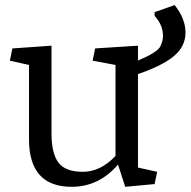

<svg xmlns="http://www.w3.org/2000/svg" viewBox="-20 -719 745 750"><path d="M662.1 -699.2Q704.6 -646 704.6 -591.8Q704.6 -537.6 659.2 -499.8Q613.8 -461.9 519 -429.7V-64.5L593.8 -47.9L584 0L469.2 10.7L440.9 -76.2Q366.7 10.7 259.8 10.7Q93.3 10.7 93.3 -175.3V-465.3L18.6 -481.9L28.3 -529.8L181.2 -540.5V-196.8Q181.2 -120.6 208 -84.2Q234.9 -47.9 303.7 -47.9Q372.6 -47.9 431.2 -109.9V-465.3L341.8 -481.9L351.6 -529.8L519 -540.5V-482.4Q595.7 -515.1 606.2 -537.6Q616.7 -560.1 616.7 -577.6Q616.7 -622.1 584 -656.7V-671.4Z"/></svg>

Font: NoticiaText-Regular
Style: Regular
Weight: 400
Designer: JM Sole
Foundry: JM Sole
Version: Version 1.003